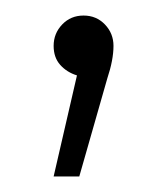

<svg xmlns="http://www.w3.org/2000/svg" viewBox="-20 -95 215 247"><path d="M126 -36Q126 -27 124 -16.5Q122 -6 118 6L82 132H49L79 2Q66 -2 57.5 -11.5Q49 -21 49 -36Q49 -52 60 -63.5Q71 -75 87.5 -75Q104 -75 115 -63.5Q126 -52 126 -36Z"/></svg>

Font: Montserrat Ace
Style: Light
Weight: 300
Designer: Julieta Ulanovsky
Foundry: Julieta Ulanovsky
Version: Version 1